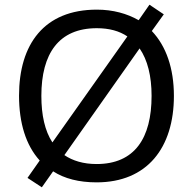

<svg xmlns="http://www.w3.org/2000/svg" viewBox="-20 -766 821 817"><path d="M720 -358C720 -475 687 -570 626 -634L677 -705L616 -746L570 -680C521 -708 461 -725 392 -725C168 -725 61 -578 61 -359C61 -243 90 -148 149 -83L97 -9L158 31L206 -37C254 -6 316 10 391 10C606 10 720 -137 720 -358ZM156 -358C156 -538 230 -646 392 -646C445 -646 488 -634 522 -611L203 -160C171 -209 156 -276 156 -358ZM625 -358C625 -178 553 -68 391 -68C335 -68 289 -82 254 -106L574 -560C608 -511 625 -442 625 -358Z"/></svg>

Font: Noto Sans Arabic
Style: Regular
Weight: 400
Designer: Monotype Design Team, Nadine Chahine, Nizar Qandah and Khaled Hosny
Foundry: Monotype Imaging Inc.
Version: Version 2.012